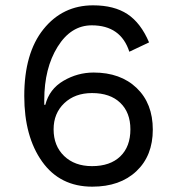

<svg xmlns="http://www.w3.org/2000/svg" viewBox="-20 -690 658 720"><path d="M329 -670Q408 -670 458 -637Q508 -604 539 -531L465 -496Q433 -595 324 -595Q246 -595 196 -514.5Q146 -434 146 -315V-297H150Q165 -356 218 -387Q271 -418 331 -418Q432 -418 492.5 -360Q553 -302 553 -204Q553 -106 491.5 -48Q430 10 326 10Q205 10 138 -84Q71 -178 71 -330Q71 -491 143 -580.5Q215 -670 329 -670ZM325 -341Q261 -341 221 -303Q181 -265 181 -205Q181 -143 220.5 -105Q260 -67 325 -67Q393 -67 431 -103.5Q469 -140 469 -205Q469 -268 431 -304.5Q393 -341 325 -341Z"/></svg>

Font: Work Sans
Style: Regular
Weight: 400
Designer: Wei Huang
Foundry: Wei Huang
Version: Version 1.032;PS 001.032;hotconv 1.0.70;makeotf.lib2.5.58329